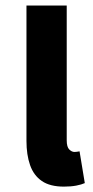

<svg xmlns="http://www.w3.org/2000/svg" viewBox="-20 -672 340 703"><path d="M214 11.3Q163.1 11.3 133.2 -9.2Q103.3 -29.7 90.1 -67.5Q76.9 -105.2 76.9 -155.9V-651.8H224.3V-158.2Q224.3 -133.9 233.6 -124.7Q242.9 -115.6 252.6 -115.6Q257.6 -115.6 261.5 -116.3Q265.3 -116.9 271.3 -117.9L290.5 -1.6Q278.8 3.8 259.1 7.6Q239.5 11.3 214 11.3Z"/></svg>

Font: Source Sans 3
Style: Regular
Weight: 200
Designer: Paul D. Hunt
Foundry: Adobe
Version: Version 3.046;hotconv 1.0.118;makeotfexe 2.5.65603